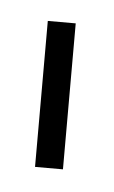

<svg xmlns="http://www.w3.org/2000/svg" viewBox="-29 -699 124 209"><g transform="rotate(5 33.5 -595.0)"><path d="M16 -515.5H46.5V-675H16Z"/></g></svg>

Font: Anybody ExtraCondensed ExtraLight
Style: Regular
Weight: 250
Width: 2
Version: Version 1.113;gftools[0.9.25]